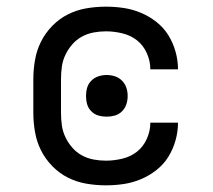

<svg xmlns="http://www.w3.org/2000/svg" viewBox="-20 -548 640 576"><path d="M298 8Q268 8 239 3Q210 -2 184 -15Q158 -28 137 -49.5Q116 -71 103 -97Q90 -123 85 -152Q80 -181 80 -210V-310Q80 -339 85 -368Q90 -397 103 -423Q116 -449 137 -470.5Q158 -492 184 -505Q210 -518 239 -523Q268 -528 298 -528Q325 -528 351.5 -524Q378 -520 403 -509.5Q428 -499 449.5 -482Q471 -465 485 -442.5Q499 -420 506.5 -393.5Q514 -367 514 -340Q514 -340 514 -340Q514 -340 514 -340H431Q431 -340 431 -340Q431 -340 431 -340Q431 -365 420.5 -388.5Q410 -412 391 -427Q372 -442 347 -448Q322 -454 298 -454Q279 -454 260.5 -450.5Q242 -447 225.5 -438Q209 -429 196.5 -414.5Q184 -400 176 -383Q168 -366 165.5 -347.5Q163 -329 163 -310V-210Q163 -191 165.5 -172.5Q168 -154 176 -137Q184 -120 196.5 -105.5Q209 -91 225.5 -82Q242 -73 260.5 -69.5Q279 -66 298 -66Q322 -66 347 -72Q372 -78 391 -93Q410 -108 420.5 -131.5Q431 -155 431 -180Q431 -180 431 -180Q431 -180 431 -180H514Q514 -180 514 -180Q514 -180 514 -180Q514 -153 506.5 -126.5Q499 -100 485 -77.5Q471 -55 449.5 -38Q428 -21 403 -10.5Q378 0 351.5 4Q325 8 298 8ZM300 -198Q287 -198 275 -201.5Q263 -205 254 -214Q245 -223 241.5 -235Q238 -247 238 -260Q238 -273 241.5 -285Q245 -297 254 -306Q263 -315 275 -319Q287 -323 300 -323Q313 -323 325 -319Q337 -315 346 -306Q355 -297 359 -285Q363 -273 363 -260Q363 -247 359 -235Q355 -223 346 -214Q337 -205 325 -201.5Q313 -198 300 -198Z"/></svg>

Font: Iosevka Custom Extended
Style: Regular
Weight: 400
Width: 7
Monospace: yes
Designer: Belleve Invis
Foundry: Belleve Invis
Version: Version 11.2.4; ttfautohint (v1.8.4)